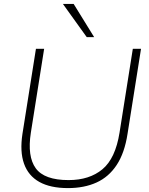

<svg xmlns="http://www.w3.org/2000/svg" viewBox="-20 -955 762 983"><path d="M328 8Q238 8 181.5 -23.5Q125 -55 103 -117Q81 -179 95 -270L164 -705H206L138 -276Q119 -154 163 -93.5Q207 -33 331 -33Q438 -33 504.5 -88.5Q571 -144 592 -276L660 -705H702L633 -270Q618 -172 577.5 -110.5Q537 -49 474 -20.5Q411 8 328 8ZM424 -765 302 -935H357L462 -765Z"/></svg>

Font: Mulish ExtraLight
Style: Italic
Weight: 200
Italic angle: -9°
Designer: Vernon Adams
Foundry: Vernon Adams
Version: Version 3.603